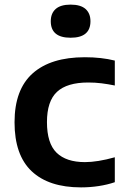

<svg xmlns="http://www.w3.org/2000/svg" viewBox="-20 -802 544 832"><path d="M331 10Q191.5 10 117.2 -60Q43 -130 43 -272Q43 -414 121.5 -484Q200 -554 347.5 -554Q419.5 -554 477.5 -539.5V-431.5Q448 -437.5 420.2 -441Q392.5 -444.5 362.5 -444.5Q270.5 -444.5 227 -404Q183.5 -363.5 183.5 -273Q183.5 -181 225.2 -140.2Q267 -99.5 348 -99.5Q402.5 -99.5 477.5 -120.5V-12.5Q445.5 -1.5 408 4.2Q370.5 10 331 10ZM286 -638.5Q200 -638.5 200 -710Q200 -744 221.2 -763Q242.5 -782 286 -782Q329.5 -782 350.8 -763Q372 -744 372 -710Q372 -638.5 286 -638.5Z"/></svg>

Font: Encode Sans SmExp SmBold
Style: Regular
Weight: 600
Width: 6
Designer: Multiple Designers
Foundry: Impallari Type
Version: Version 3.002; ttfautohint (v1.8.3) -l 8 -r 50 -G 200 -x 14 